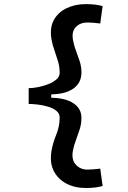

<svg xmlns="http://www.w3.org/2000/svg" viewBox="-20 -814 626 938"><path d="M398.4 104.5Q345.7 104.5 304.2 82.8Q262.7 61 242.2 20.5Q228.5 -6.8 228.5 -41.5Q228.5 -58.1 231.4 -76.2Q238.8 -118.2 255.4 -157.7Q271.5 -197.3 271.5 -240.2Q271.5 -259.3 255.9 -272.2Q240.2 -285.2 216.1 -292.5Q191.9 -299.8 166 -303Q140.1 -306.2 120.1 -306.2V-383.3Q139.6 -383.3 165.3 -388.2Q190.9 -393.1 215.3 -402.6Q239.7 -412.1 255.6 -426Q271.5 -439.9 271.5 -458Q271.5 -487.8 263.4 -514.6Q255.4 -541.5 246.1 -567.9Q236.3 -594.2 231.4 -622.1Q228.5 -639.6 228.5 -655.3Q228.5 -688.5 242.2 -714.8Q262.7 -752.9 304.2 -773.4Q345.7 -793.9 398.4 -793.9Q427.2 -793.9 446.3 -791.3Q465.3 -788.6 481.4 -784.2L469.7 -699.2Q452.6 -701.7 436.8 -702.9Q420.9 -704.1 407.2 -704.1Q372.6 -704.1 351.1 -682.6Q334.5 -666 334.5 -639.2Q334.5 -630.9 335.9 -622.1Q340.8 -593.3 351.1 -566.9Q360.8 -540.5 369.4 -514.4Q377.9 -488.3 377.9 -460Q377.9 -409.7 339.1 -381.8Q300.3 -354 230.5 -353V-336.4Q300.3 -335.4 339.1 -309.3Q377.9 -283.2 377.9 -238.3Q377.9 -209 369.4 -182.4Q360.8 -155.8 351.1 -129.9Q340.8 -104 335.9 -76.2Q334 -64.9 334 -55.2Q334 -26.9 350.6 -9.3Q372.6 14.6 407.2 14.6Q420.9 14.6 436.8 13.2Q452.6 11.7 469.7 9.8L481.4 94.7Q465.3 99.1 446.3 101.8Q427.2 104.5 398.4 104.5Z"/></svg>

Font: CaskaydiaMono NF
Style: Regular
Weight: 400
Designer: Aaron Bell
Foundry: Saja Typeworks
Version: Version 2111.001; ttfautohint (v1.8.4);Nerd Fonts 3.1.1